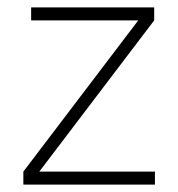

<svg xmlns="http://www.w3.org/2000/svg" viewBox="-20 -498 481 518"><path d="M43 0V-35L353 -443H64V-478H396V-443L86 -35H398V0Z"/></svg>

Font: Zen Kaku Gothic Antique Light
Style: Regular
Weight: 300
Designer: Yoshimichi Ohira
Foundry: Positype
Version: Version 1.001